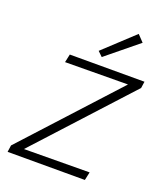

<svg xmlns="http://www.w3.org/2000/svg" viewBox="-162 -1015 955 1121"><g transform="rotate(20 315.5 -454.5)"><path d="M543 -868 347 -708 318 -736 504 -909ZM631 -658 625 -617 104 -48 511 -51 500 0H20L26 -42L546 -610L156 -607L167 -658Z"/></g></svg>

Font: EauTest Semilight
Style: Italic
Weight: 300
Italic angle: -12°
Designer: Christian Thalmann (Catharsis Fonts)
Version: Version 0.001;PS 000.001;hotconv 1.0.88;makeotf.lib2.5.64775